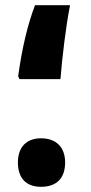

<svg xmlns="http://www.w3.org/2000/svg" viewBox="-20 -702 350 740"><path d="M55 -397H213C219 -474 234 -603 250 -682H115C87 -609 65 -518 50 -408ZM138 18C199 18 231 -16 231 -76C231 -135 196 -169 138 -169C82 -169 49 -135 49 -76C49 -16 80 18 138 18Z"/></svg>

Font: Noto Sans Arabic UI XCn Bk
Style: Regular
Weight: 900
Width: 2
Designer: Monotype Design Team, Nadine Chahine and Nizar Qandah
Foundry: Monotype Imaging Inc.
Version: Version 2.010